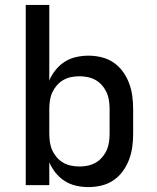

<svg xmlns="http://www.w3.org/2000/svg" viewBox="-20 -755 640 783"><path d="M341 8Q316 8 291 2.5Q266 -3 244.5 -16.5Q223 -30 207 -50Q191 -70 181 -93V0H85V-735H181V-427Q191 -450 207 -470Q223 -490 244.5 -503.5Q266 -517 291 -522.5Q316 -528 341 -528Q368 -528 394.5 -521.5Q421 -515 443 -500Q465 -485 481 -463Q497 -441 506.5 -415.5Q516 -390 519.5 -363.5Q523 -337 523 -310V-210Q523 -183 519.5 -156.5Q516 -130 506.5 -104.5Q497 -79 481 -57Q465 -35 443 -20Q421 -5 394.5 1.5Q368 8 341 8ZM304 -76Q321 -76 338 -79.5Q355 -83 370 -91.5Q385 -100 396.5 -113.5Q408 -127 415 -142.5Q422 -158 424.5 -175.5Q427 -193 427 -210V-310Q427 -327 424.5 -344.5Q422 -362 415 -377.5Q408 -393 396.5 -406.5Q385 -420 370 -428.5Q355 -437 338 -440.5Q321 -444 304 -444Q287 -444 270 -440.5Q253 -437 238 -428.5Q223 -420 211.5 -406.5Q200 -393 193 -377.5Q186 -362 183.5 -344.5Q181 -327 181 -310V-210Q181 -193 183.5 -175.5Q186 -158 193 -142.5Q200 -127 211.5 -113.5Q223 -100 238 -91.5Q253 -83 270 -79.5Q287 -76 304 -76Z"/></svg>

Font: Iosevka Fixed Curly Md Ex
Style: Regular
Weight: 500
Width: 7
Monospace: yes
Designer: Belleve Invis
Foundry: Belleve Invis
Version: Version 30.1.2